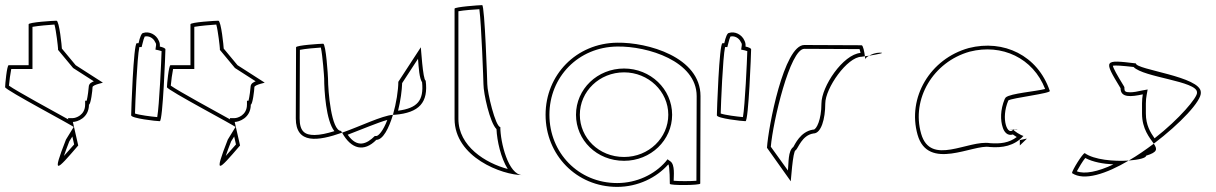

<svg xmlns="http://www.w3.org/2000/svg" viewBox="-48 -723 4756 751"><path d="M-28 -382C-28 -371 248 -226 240 -226L210 -177C154 -34 172 -54 258 -154L237 -246C253 -246 300 -261 300 -314C307 -314 314 -371 314 -382C314 -392 361 -400 354 -400L248 -468L194 -533C194 -540 184 -642 173 -642C162 -642 64 -636 64 -628V-468H-14C-21 -468 -28 -392 -28 -382ZM-13 -388C-12 -403 -7 -439 -4 -453H79V-618C101 -622 147 -626 165 -627C172 -602 179 -538 179 -533V-528L238 -457L319 -405C313 -402 299 -398 299 -382C299 -377 295 -344 291 -329H285V-314C285 -272 248 -261 237 -261H218L219 -256C158 -290 16 -367 -13 -388ZM202 -113C207 -128 214 -147 223 -170L235 -189L242 -158C225 -139 212 -124 202 -113Z M465 -272C465 -260 564 -249 577 -249C589 -249 599 -518 599 -530C599 -534 590 -538 577 -541C578 -548 577 -556 573 -564C563 -588 535 -602 512 -594C506 -594 499 -578 494 -554H487C474 -554 465 -284 465 -272ZM480 -279C481 -318 488 -495 497 -539H506L509 -551C512 -565 516 -576 518 -580C533 -584 552 -575 559 -558C563 -554 563 -547 562 -543L560 -529L574 -526C578 -525 582 -524 584 -523C583 -485 575 -310 567 -265C543 -267 497 -273 480 -279Z M605 -382C605 -371 881 -226 873 -226L843 -177C787 -34 805 -54 891 -154L870 -246C886 -246 933 -261 933 -314C940 -314 947 -371 947 -382C947 -392 994 -400 987 -400L881 -468L827 -533C827 -540 817 -642 806 -642C795 -642 697 -636 697 -628V-468H619C612 -468 605 -392 605 -382ZM620 -388C621 -403 626 -439 629 -453H712V-618C734 -622 780 -626 798 -627C805 -602 812 -538 812 -533V-528L871 -457L952 -405C946 -402 932 -398 932 -382C932 -377 928 -344 924 -329H918V-314C918 -272 881 -261 870 -261H851L852 -256C791 -290 649 -367 620 -388ZM835 -113C840 -128 847 -147 856 -170L868 -189L875 -158C858 -139 845 -124 835 -113Z M1109 -260C1109 -158 1196 -171 1290 -204C1289 -206 1287 -209 1286 -211C1248 -211 1235 -366 1235 -416C1235 -424 1227 -552 1216 -552C1206 -552 1110 -546 1110 -538C1110 -538 1109 -340 1109 -260ZM1124 -260C1124 -329 1125 -489 1125 -528C1144 -532 1188 -536 1207 -537C1214 -506 1220 -421 1220 -416C1220 -369 1227 -251 1260 -210C1231 -201 1204 -195 1182 -195C1145 -195 1124 -208 1124 -260ZM1290 -204C1326 -139 1376 -127 1424 -176C1450 -176 1473 -221 1489 -274C1444 -270 1364 -230 1290 -204ZM1312 -196C1370 -218 1428 -243 1467 -254C1451 -211 1432 -191 1424 -191H1418C1386 -159 1349 -143 1312 -196ZM1489 -274H1496C1592 -282 1628 -322 1617 -408C1606 -408 1598 -546 1598 -538L1510 -403C1510 -370 1502 -319 1489 -274ZM1509 -290C1519 -330 1524 -369 1525 -398L1587 -493C1590 -456 1592 -418 1603 -401C1610 -330 1585 -300 1509 -290Z M1730 -258C1730 -108 1916 -38 1996 -38C1940 -38 1909 -167 1909 -226C1890 -227 1858 -361 1858 -394C1858 -401 1848 -703 1838 -703C1828 -703 1730 -696 1730 -689ZM1745 -258V-679C1766 -683 1808 -686 1827 -687C1835 -630 1843 -401 1843 -394C1843 -358 1868 -243 1894 -218C1896 -172 1911 -105 1938 -62C1851 -85 1745 -151 1745 -258Z M2086 -274C2086 -118 2206 8 2366 8C2447 8 2520 -28 2566 -80C2572 -76 2572 -4 2572 -4C2572 3 2691 2 2691 -5L2692 -347C2692 -500 2485 -558 2366 -556C2206 -554 2086 -430 2086 -274ZM2101 -274C2101 -422 2214 -539 2366 -541C2485 -543 2677 -484 2677 -347L2676 -16C2654 -14 2607 -14 2587 -16C2587 -34 2593 -79 2574 -92L2563 -100L2555 -90C2512 -41 2443 -7 2366 -7C2214 -7 2101 -126 2101 -274ZM2205 -274C2205 -175 2286 -94 2393 -94C2498 -94 2581 -175 2581 -274C2581 -375 2496 -455 2393 -455C2289 -455 2205 -375 2205 -274ZM2220 -274C2220 -366 2297 -440 2393 -440C2488 -440 2566 -366 2566 -274C2566 -184 2490 -109 2393 -109C2294 -109 2220 -184 2220 -274Z M2756 -272C2756 -260 2855 -249 2868 -249C2880 -249 2890 -518 2890 -530C2890 -534 2881 -538 2868 -541C2869 -548 2868 -556 2864 -564C2854 -588 2826 -602 2803 -594C2797 -594 2790 -578 2785 -554H2778C2765 -554 2756 -284 2756 -272ZM2771 -279C2772 -318 2779 -495 2788 -539H2797L2800 -551C2803 -565 2807 -576 2809 -580C2824 -584 2843 -575 2850 -558C2854 -554 2854 -547 2853 -543L2851 -529L2865 -526C2869 -525 2873 -524 2875 -523C2874 -485 2866 -310 2858 -265C2834 -267 2788 -273 2771 -279Z M2952 -145 3045 -14C3045 -6 3053 -135 3064 -135C3074 -142 3088 -194 3134 -201C3164 -201 3180 -258 3180 -318C3180 -378 3266 -501 3322 -501C3322 -501 3327 -502 3335 -503C3333 -520 3328 -546 3322 -546C3322 -546 3180 -547 3098 -547C3018 -547 2957 -225 2952 -145ZM2967 -149C2975 -246 3042 -532 3098 -532C3169 -532 3285 -531 3314 -531C3315 -527 3317 -522 3318 -516C3249 -510 3165 -384 3165 -318C3165 -254 3145 -216 3134 -216H3132C3082 -208 3061 -157 3055 -148C3034 -133 3037 -86 3034 -56ZM3335 -503C3336 -498 3336 -494 3336 -491C3336 -494 3342 -500 3351 -505C3345 -504 3340 -504 3335 -503ZM3351 -505C3381 -510 3420 -517 3393 -517C3377 -517 3362 -511 3351 -505Z M3541 -196C3582 -52 3759 -160 3823 -148C3873 -144 3919 -152 3955 -191C3947 -193 3914 -212 3916 -217C3894 -188 3865 -257 3896 -330C3908 -340 4068 -358 4058 -368C4011 -506 3878 -570 3741 -535C3590 -493 3500 -341 3541 -196ZM3555 -200C3516 -336 3602 -481 3745 -521C3871 -553 3993 -496 4040 -375C4002 -365 3905 -358 3886 -342L3882 -336C3864 -293 3865 -252 3874 -225C3879 -208 3892 -190 3914 -197C3919 -193 3925 -190 3929 -187C3899 -164 3864 -160 3825 -163C3739 -177 3592 -71 3555 -200ZM3901 -217C3901 -216 3930 -217 3931 -217V-218ZM3916 -217V-218ZM3941 -154 3967 -179C3968 -180 3967 -180 3968 -181L3941 -175ZM3955 -191C3957 -191 3957 -191 3956 -190V-192Z M4145 -46C4192 -14 4279 -43 4367 -95C4309 -91 4231 -98 4195 -124C4187 -124 4145 -56 4145 -46ZM4164 -53C4172 -68 4187 -93 4197 -105C4227 -89 4267 -82 4307 -80C4246 -51 4194 -41 4164 -53ZM4305 -466C4313 -468 4342 -466 4386 -461C4425 -420 4634 -406 4634 -362V-360C4636 -343 4566 -258 4468 -182C4452 -205 4434 -233 4434 -279C4434 -306 4433 -333 4437 -351L4441 -373L4419 -369C4402 -365 4385 -362 4373 -362C4353 -362 4350 -366 4350 -378V-382L4348 -386C4321 -430 4306 -457 4305 -466ZM4335 -378C4335 -340 4376 -344 4422 -354C4418 -333 4419 -306 4419 -279C4419 -218 4449 -184 4465 -161C4568 -239 4653 -329 4649 -362C4649 -424 4395 -450 4395 -475C4269 -490 4267 -490 4335 -378ZM4367 -95C4406 -98 4435 -105 4435 -114C4481 -128 4479 -140 4465 -161C4433 -137 4400 -114 4367 -95Z"/></svg>

Font: Ampere
Style: OuLn
Weight: 400
Version: Version 1